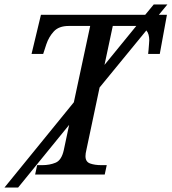

<svg xmlns="http://www.w3.org/2000/svg" viewBox="-65 -780 768 858"><path d="M-45 58 265 -323 338 -664H242Q198 -664 175.5 -639.5Q153 -615 142 -582L128 -539H76L118 -714H584L622 -760H683L645 -714H681L649 -539H597Q598 -545 599 -558.5Q600 -572 601 -584.5Q602 -597 602 -600Q602 -613 599 -624.5Q596 -636 589 -644L380 -389L321 -110Q317 -94 317 -82Q317 -57 337.5 -49.5Q358 -42 389 -42H412L403 0H92L101 -42H124Q157 -42 183.5 -53Q210 -64 220 -109L244 -222L16 58ZM439 -664 402 -490 544 -664Q540 -664 536 -664Z"/></svg>

Font: NotoSerif-Italic
Style: Regular
Weight: 400
Italic angle: -12°
Designer: Monotype Design Team
Foundry: Monotype Imaging Inc.
Version: Version 2.007; ttfautohint (v1.8) -l 8 -r 50 -G 200 -x 14 -D